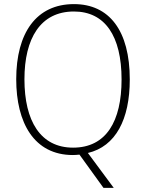

<svg xmlns="http://www.w3.org/2000/svg" viewBox="-20 -796 711 935"><path d="M612 -409C612 -647 512 -776 340 -776C157 -776 59 -636 59 -410C59 -198 146 -41 335 -41C345 -41 356 -42 367 -43L484 119H534L408 -51C543 -83 612 -214 612 -409ZM99 -410C99 -609 177 -740 340 -740C491 -740 572 -621 572 -409C572 -205 497 -77 336 -77C177 -77 99 -207 99 -410Z"/></svg>

Font: Noto Sans Tamil UI SemiCondensed ExtraLight
Style: Regular
Weight: 200
Width: 4
Designer: Jelle Bosma - Monotype Design Team
Foundry: Monotype Imaging Inc.
Version: Version 2.004